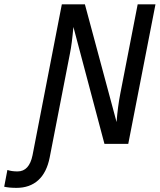

<svg xmlns="http://www.w3.org/2000/svg" viewBox="-136 -679 756 906"><path d="M356.9 0 210.4 -551.8Q203.1 -470.2 194.3 -427.7L98.6 63.5Q84.5 135.3 44.4 171.4Q4.4 207.5 -58.1 207.5Q-92.8 207.5 -116.2 202.1L-101.1 123Q-81.5 129.9 -53.2 129.9Q2 129.9 17.6 53.2L155.8 -658.7H264.6L414.1 -103Q419.4 -174.3 431.6 -236.8L513.7 -658.7H597.7L469.2 0Z"/></svg>

Font: Liberation Mono
Style: Italic
Weight: 400
Italic angle: -12°
Monospace: yes
Designer: Steve Matteson
Foundry: Ascender Corporation
Version: Version 2.1.5